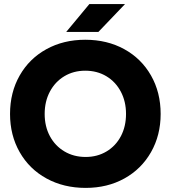

<svg xmlns="http://www.w3.org/2000/svg" viewBox="-20 -905 833 937"><path d="M29 -349Q29 -454 76 -536.5Q123 -619 206.5 -665Q290 -711 396 -711Q503 -711 586.5 -665Q670 -619 717 -536.5Q764 -454 764 -349Q764 -245 717 -162.5Q670 -80 587 -34Q504 12 398 12Q291 12 207 -34Q123 -80 76 -162.5Q29 -245 29 -349ZM398 -139Q455 -139 500 -166Q545 -193 570 -240.5Q595 -288 595 -349Q595 -410 569.5 -458Q544 -506 499 -533Q454 -560 396 -560Q339 -560 294 -533Q249 -506 223.5 -458Q198 -410 198 -349Q198 -288 223.5 -240.5Q249 -193 294.5 -166Q340 -139 398 -139ZM416 -885H590L460 -749H303Z"/></svg>

Font: Oak Sans ExtraBold
Style: Regular
Weight: 800
Designer: Erik Kennedy, Walven
Foundry: Erik Kennedy, Walven
Version: Version 1.000